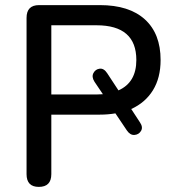

<svg xmlns="http://www.w3.org/2000/svg" viewBox="-20 -725 679 752"><path d="M132 7Q84 7 84 -43V-655Q84 -705 133 -705H371Q486 -705 547.5 -649Q609 -593 609 -490Q609 -420 579 -371.5Q549 -323 494 -298L528 -246Q541 -227 532.5 -212.5Q524 -198 507 -196.5Q490 -195 477 -214L432 -281Q403 -276 371 -276H181V-43Q181 7 132 7ZM181 -626V-355H359L383 -356L350 -405Q338 -424 346 -439Q354 -454 370.5 -456Q387 -458 400 -438L444 -371Q514 -402 514 -490Q514 -626 358 -626Z"/></svg>

Font: Chiron GoRound TC
Style: Regular
Weight: 400
Designer: Ryoko NISHIZUKA 西塚涼子 (kana, bopomofo & ideographs); Paul D. Hunt (Latin, Greek & Cyrillic); Sandoll Communications 산돌커뮤니
Foundry: Adobe
Version: Version 1.000;hotconv 1.1.1;makeotfexe 2.6.0